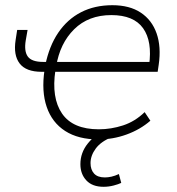

<svg xmlns="http://www.w3.org/2000/svg" viewBox="-20 -528 680 738"><path d="M359 8Q281 8 230.5 -24.5Q180 -57 159.5 -117Q139 -177 151 -258L154 -252H140Q80 -252 55.5 -284Q31 -316 40 -374L46 -413H86L79 -373Q72 -331 87 -310.5Q102 -290 146 -290H177L154 -277Q169 -351 204 -402.5Q239 -454 291.5 -481Q344 -508 412 -508Q478 -508 521 -479.5Q564 -451 582 -399.5Q600 -348 590 -279L586 -252H183L193 -258Q177 -152 218.5 -91.5Q260 -31 360 -31Q407 -31 453 -46Q499 -61 536 -97L558 -64Q519 -30 466.5 -11Q414 8 359 8ZM408 -470Q320 -470 265 -415.5Q210 -361 196 -273L189 -290H570L553 -277Q566 -369 530 -419.5Q494 -470 408 -470ZM378 190Q335 190 312 165.5Q289 141 289 103Q289 59 317.5 23.5Q346 -12 390 -31L408 0Q368 16 348 43Q328 70 328 99Q328 124 341.5 139Q355 154 383 154Q395 154 408.5 151Q422 148 437 141L446 175Q436 180 417 185Q398 190 378 190Z"/></svg>

Font: Mulish ExtraLight
Style: Italic
Weight: 200
Italic angle: -9°
Designer: Vernon Adams
Foundry: Vernon Adams
Version: Version 3.603